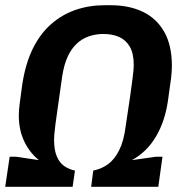

<svg xmlns="http://www.w3.org/2000/svg" viewBox="-49 -715 678 735"><path d="M-29 0 -12 -115H13L100 -102Q64 -131 43.5 -174.5Q23 -218 23 -273Q23 -291 26 -315.5Q29 -340 36 -390Q48 -470 76 -527.5Q104 -585 146 -622Q188 -659 240 -677Q292 -695 351 -695H375Q445 -695 497.5 -670Q550 -645 579.5 -593.5Q609 -542 609 -463Q609 -441 605.5 -413Q602 -385 594 -330Q583 -252 548.5 -193Q514 -134 456 -102L548 -115H573L557 0H300L308 -62Q339 -68 364 -86Q389 -104 407 -139.5Q425 -175 432 -231Q443 -302 449 -345Q455 -388 458 -411.5Q461 -435 462 -446.5Q463 -458 463 -466Q463 -510 448 -536Q433 -562 407 -573.5Q381 -585 347 -585Q319 -585 293 -576.5Q267 -568 246 -549Q225 -530 210.5 -499Q196 -468 189 -422Q179 -350 172.5 -306Q166 -262 163 -237.5Q160 -213 159 -200.5Q158 -188 158 -180Q158 -142 168 -117.5Q178 -93 196 -80Q214 -67 238 -62L229 0Z"/></svg>

Font: Chivo Mono SemiBold
Style: Italic
Weight: 600
Italic angle: -8.05°
Monospace: yes
Version: Version 1.008